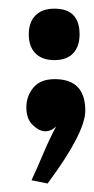

<svg xmlns="http://www.w3.org/2000/svg" viewBox="-20 -272 217 443"><path d="M105.5 -252Q163.6 -252 163.6 -192.9Q163.6 -164.6 148.7 -148.9Q133.8 -133.3 105.5 -133.3Q77.1 -133.3 61.8 -148.9Q46.4 -164.6 46.4 -192.6Q46.4 -220.7 61.8 -236.3Q77.1 -252 105.5 -252ZM106.4 -89.4Q176.8 -89.4 176.8 -16.6Q176.8 34.2 89.8 151.4L52.7 144Q66.9 113.3 80.1 81.8Q93.3 50.3 109.4 20Q83 43.9 54.7 15.6Q41 2 40.8 -23.7Q40.5 -49.3 56.6 -69.3Q72.8 -89.4 106.4 -89.4Z"/></svg>

Font: Uroob
Style: Regular
Weight: 400
Designer: Hussain K H
Foundry: Swanthanthra Malayalam Computing(http://smc.org.in)
Version: Version 2.0.0+20200101